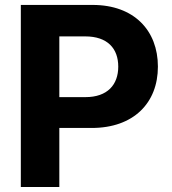

<svg xmlns="http://www.w3.org/2000/svg" viewBox="-20 -747 688 767"><path d="M63.2 0H217V-235.8H346.2C513.5 -235.8 610.8 -335.6 610.8 -480.8C610.8 -625.4 515.3 -727.3 350.1 -727.3H63.2ZM320.7 -601.6C409.4 -601.6 452.4 -553.3 452.4 -480.8C452.4 -408.7 409.4 -359 321.4 -359H217V-601.6Z"/></svg>

Font: Inter-Hewn
Style: Bold
Weight: 700
Designer: Rasmus Andersson
Foundry: rsms
Version: Version 3.012;git-f93a4a705